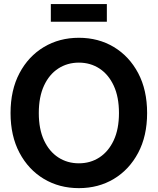

<svg xmlns="http://www.w3.org/2000/svg" viewBox="-20 -928 788 959"><path d="M374 11.7Q276.4 11.7 199.2 -34.4Q122.1 -80.6 77.4 -164.8Q32.7 -249 32.7 -363.3Q32.7 -478.5 77.4 -562.7Q122.1 -647 199.2 -693.1Q276.4 -739.3 374 -739.3Q471.7 -739.3 548.6 -693.1Q625.5 -647 670.2 -562.7Q714.8 -478.5 714.8 -363.3Q714.8 -249 670.2 -164.8Q625.5 -80.6 548.6 -34.4Q471.7 11.7 374 11.7ZM374 -112.3Q431.6 -112.3 476.8 -141.8Q522 -171.4 548.1 -227.3Q574.2 -283.2 574.2 -363.3Q574.2 -443.8 548.1 -500Q522 -556.2 476.8 -585.7Q431.6 -615.2 374 -615.2Q316.4 -615.2 271 -585.7Q225.6 -556.2 199.7 -500Q173.8 -443.8 173.8 -363.3Q173.8 -283.2 199.7 -227.3Q225.6 -171.4 271 -141.8Q316.4 -112.3 374 -112.3ZM513.7 -907.7V-819.3H233.9V-907.7Z"/></svg>

Font: Inter Cardless Display
Style: Bold
Weight: 700
Designer: Rasmus Andersson
Foundry: rsms
Version: Version 4.001;git-9221beed3